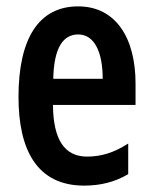

<svg xmlns="http://www.w3.org/2000/svg" viewBox="-20 -572 479 602"><path d="M225 -552C102 -552 38 -452 38 -268C38 -102 96 10 244 10C294 10 340 -1 382 -26V-122C337 -93 297 -81 253 -81C183 -81 147 -133 146 -243H405V-310C405 -453 343 -552 225 -552ZM225 -464C277 -464 302 -407 302 -325H147C149 -424 179 -464 225 -464Z"/></svg>

Font: Noto Sans Sinhala UI ExtraCondensed SemiBold
Style: Regular
Weight: 600
Width: 2
Designer: Jelle Bosma - Monotype Design Team
Foundry: Monotype Imaging Inc.
Version: Version 2.006